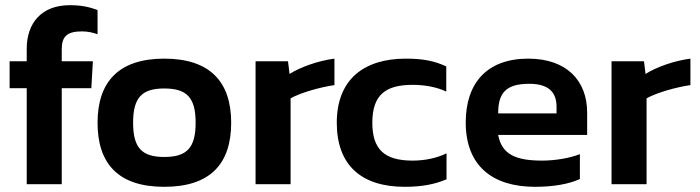

<svg xmlns="http://www.w3.org/2000/svg" viewBox="-20 -710 2698 740"><path d="M83 0H218V-370H332L338 -474H218V-520C218 -570 239 -589 296 -589C318 -589 336 -585 356 -578V-671C326 -683 293 -690 249 -690C139 -690 83 -620 83 -522V-474H17V-370H83Z M613 10C791 10 871 -79 871 -237C871 -394 790 -484 613 -484C437 -484 356 -394 356 -237C356 -79 436 10 613 10ZM613 -105C527 -105 493 -140 493 -237C493 -334 527 -369 613 -369C700 -369 734 -334 734 -237C734 -140 700 -105 613 -105Z M965 0H1100V-331C1139 -353 1214 -374 1269 -382V-484C1207 -476 1139 -452 1096 -425L1090 -474H965Z M1540 10C1603 10 1655 1 1701 -19V-119C1662 -100 1616 -91 1570 -91C1461 -91 1415 -135 1415 -237C1415 -348 1470 -383 1571 -383C1621 -383 1667 -373 1700 -357V-454C1655 -475 1611 -484 1544 -484C1383 -484 1278 -404 1278 -237C1278 -75 1371 10 1540 10Z M2042 10C2111 10 2171 0 2215 -20V-116C2178 -101 2120 -91 2070 -91C1969 -91 1914 -114 1900 -190H2243V-276C2243 -400 2163 -484 2016 -484C1856 -484 1775 -389 1775 -238C1775 -71 1878 10 2042 10ZM1900 -273C1900 -353 1931 -387 2020 -387C2096 -387 2125 -353 2125 -299V-273Z M2337 0H2472V-331C2511 -353 2586 -374 2641 -382V-484C2579 -476 2511 -452 2468 -425L2462 -474H2337Z"/></svg>

Font: Kanit Medium
Style: Regular
Weight: 500
Designer: Katatrad Team
Foundry: CadsonDemak
Version: Version 1.000;PS 001.000;hotconv 1.0.88;makeotf.lib2.5.64775